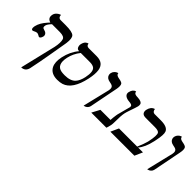

<svg xmlns="http://www.w3.org/2000/svg" viewBox="45 -1321 2283 2283"><g transform="rotate(45 1186.5 -179.0)"><path d="M211.4 -195.8Q206.5 -195.8 186.5 -208Q172.9 -215.3 160.2 -215.8Q145.5 -215.8 118.7 -201.7Q108.4 -196.3 101.6 -195.8Q77.6 -195.8 82 -237.3Q83 -244.6 84.5 -252Q98.6 -317.9 162.6 -388.7Q172.4 -399.4 184.6 -413.1Q122.6 -430.2 136.2 -495.1Q141.6 -520 160.2 -537.8Q178.7 -555.7 194.8 -561.5L210.4 -566.9Q210.4 -530.8 236.3 -522Q242.7 -520 248.5 -520H335.4Q447.8 -520 476.6 -490.7Q503.4 -463.4 492.2 -377.9Q490.7 -367.7 488.8 -356.9L450.2 -131.8Q427.2 4.4 398.4 140.1Q381.8 207.5 316.4 209L425.3 -245.1Q443.4 -331.1 429.2 -377Q417.5 -412.6 344.7 -413.1H212.9Q173.3 -372.1 167.5 -346.2Q161.1 -315.9 175.3 -306.6Q184.1 -301.8 199.2 -297.9Q237.3 -288.6 244.1 -257.3Q245.6 -248 244.1 -240.2Q233.4 -196.8 211.4 -195.8Z M852.5 -413.1H696.3Q639.6 -341.8 621.1 -256.8Q590.3 -112.3 692.9 -93.8Q713.9 -90.3 747.6 -89.8Q843.8 -89.8 887.7 -137.2Q922.9 -176.3 938.5 -249Q962.9 -363.8 919.9 -396Q896 -412.6 852.5 -413.1ZM723.1 11.2Q618.7 11.2 581.1 -62Q552.2 -119.6 572.3 -214.8Q597.7 -332.5 667.5 -414.1Q625.5 -414.1 620.6 -461.9Q619.6 -475.1 622.1 -485.8Q626 -505.4 633.8 -519.8Q641.6 -534.2 649.9 -541Q658.2 -547.9 665.8 -551.8Q673.3 -555.7 678.2 -556.2L683.1 -557.1Q685.1 -521 723.1 -520H856.9Q972.7 -520 988.8 -417.5Q997.6 -358.9 978 -266.1Q929.7 -40 802.7 0.5Q768.1 11.2 723.1 11.2Z M1163.1 5.9 1245.6 -335.9Q1256.3 -387.7 1224.6 -402.3Q1210.4 -408.7 1184.1 -413.1Q1129.9 -422.4 1118.2 -462.9Q1114.3 -478 1117.2 -494.1Q1122.6 -519 1138.9 -535.2Q1155.3 -551.3 1168.5 -555.2L1182.1 -559.1Q1181.2 -532.7 1217.8 -522.9Q1224.1 -521.5 1235.8 -519Q1283.2 -511.2 1294.9 -495.6Q1311.5 -471.2 1297.9 -405.8L1228 -50.8Q1223.1 -28.3 1207 -14.2Q1190.9 0 1176.8 2.9Z M1571.8 -272Q1561.5 -223.1 1562 -124Q1562 -84 1557.6 -63Q1547.9 -18.6 1540 0H1286.1L1339.4 -100.1H1509.3Q1510.3 -132.3 1517.6 -181.2Q1518.1 -189 1521.5 -204.1Q1526.9 -230.5 1543.9 -289.1Q1560.1 -345.2 1565.4 -369.1Q1572.8 -403.8 1530.8 -408.7Q1528.3 -409.2 1526.9 -409.2Q1442.9 -414.1 1428.7 -457Q1425.3 -469.2 1427.2 -481.9Q1440.4 -543.9 1481 -553.2Q1481 -553.2 1486.8 -554.2Q1485.8 -524.4 1526.4 -519.5Q1535.2 -518.6 1549.3 -518.1Q1617.2 -515.1 1627 -483.4Q1631.3 -468.3 1627.4 -448.2Q1623 -427.7 1589.8 -333Q1577.1 -296.4 1571.8 -272Z M1935.5 -520Q2048.8 -520 2069.8 -462.9Q2084.5 -423.8 2061.5 -314.5Q2059.6 -304.2 2056.2 -289.1Q2028.3 -161.6 1973.1 -100.1H2055.2L2010.7 0H1606.9L1652.3 -100.1H1958Q1995.1 -187 2005.4 -229Q2007.3 -236.3 2008.8 -243.2Q2034.7 -364.3 2014.6 -392.6Q1999 -413.1 1941.9 -413.1H1787.6Q1732.4 -413.1 1724.1 -455.1Q1721.7 -468.8 1724.6 -483.9Q1737.8 -546.9 1785.2 -563.5Q1785.2 -563.5 1791 -564.9Q1796.4 -523.4 1828.6 -520Z M2232.4 5.9 2314.9 -335.9Q2325.7 -387.7 2293.9 -402.3Q2279.8 -408.7 2253.4 -413.1Q2199.2 -422.4 2187.5 -462.9Q2183.6 -478 2186.5 -494.1Q2191.9 -519 2208.3 -535.2Q2224.6 -551.3 2237.8 -555.2L2251.5 -559.1Q2250.5 -532.7 2287.1 -522.9Q2293.5 -521.5 2305.2 -519Q2352.5 -511.2 2364.3 -495.6Q2380.9 -471.2 2367.2 -405.8L2297.4 -50.8Q2292.5 -28.3 2276.4 -14.2Q2260.3 0 2246.1 2.9Z"/></g></svg>

Font: Linux Libertine Display Slanted O
Style: Slanted
Weight: 400
Designer: Philipp H. Poll
Foundry: Philipp H. Poll
Version: Version 5.0.9